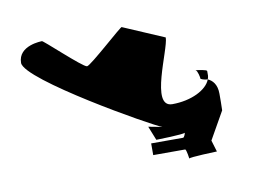

<svg xmlns="http://www.w3.org/2000/svg" viewBox="-71 -809 1256 873"><g transform="rotate(-10 557.5 -372.5)"><path d="M59 -613C59 -535 597 -230 641 -215L578 -227L604 -162C611 -162 729 -165 737 -171C736 -166 731 -150 725 -150H578V-96H725C732 -96 737 -48 737 -52C737 -58 866 -62 866 -62L850 -115L922 -242C923 -246 923 -315 923 -319C923 -363 902 -383 882 -392C865 -346 792 -309 704 -309C601 -309 727 -557 727 -613L538 -694C538 -702 369 -546 352 -546C333 -546 169 -702 169 -694C169 -694 59 -694 59 -613ZM835 -443C834 -444 833 -444 832 -444C832 -444 831 -444 835 -443ZM835 -443C844 -437 850 -407 850 -400C850 -400 865 -392 882 -392C884 -398 886 -403 886 -409V-430C886 -436 848 -441 835 -443Z"/></g></svg>

Font: Ampere
Style: UltExt
Weight: 400
Version: Version 1